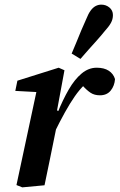

<svg xmlns="http://www.w3.org/2000/svg" viewBox="-20 -799 516 828"><path d="M212 -222 205 -312H228Q251 -369 276.5 -413Q302 -457 332 -482Q362 -507 397 -507Q429 -507 449 -494Q469 -481 476 -458Q474 -429 457.5 -408.5Q441 -388 411 -388Q387 -388 370.5 -399Q354 -410 336 -430L321 -448L374 -438L346 -435Q323 -413 302.5 -383.5Q282 -354 260 -314.5Q238 -275 212 -222ZM51 -1 143 -431 175 -400 46 -407 55 -451 233 -507 258 -496 226 -323 237 -317 219 -229Q207 -170 195.5 -113.5Q184 -57 172 0L76 9ZM289 -568Q300 -593 310 -618Q320 -643 330.5 -668Q341 -693 352 -717Q361 -740 371 -753.5Q381 -767 392.5 -773Q404 -779 417 -779Q437 -779 452 -766.5Q467 -754 467 -734Q467 -716 458.5 -700.5Q450 -685 431 -664Q414 -643 396.5 -623.5Q379 -604 361.5 -584.5Q344 -565 327 -545Z"/></svg>

Font: Source Serif 4 SemiBold
Style: Italic
Weight: 600
Italic angle: -12°
Designer: Frank Grießhammer
Foundry: Adobe Systems Incorporated
Version: Version 4.004;hotconv 1.0.116;makeotfexe 2.5.65601